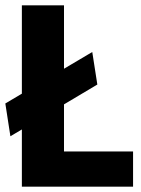

<svg xmlns="http://www.w3.org/2000/svg" viewBox="-21 -700 529 720"><path d="M18 -189 -1 -312 325 -505 344 -383ZM61 0V-680H219V-132H478V0Z"/></svg>

Font: Cairo ExtraBold
Style: Regular
Weight: 800
Designer: Mohamed Gaber, Accademia di Belle Arti di Urbino
Foundry: Kief Type Foundry, Accademia di Belle Arti di Urbino
Version: Version 3.117